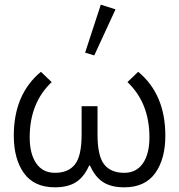

<svg xmlns="http://www.w3.org/2000/svg" viewBox="-20 -785 765 821"><path d="M383 -548 344 -560 411 -765 474 -745ZM39 -205Q39 -382 155 -478L201 -434Q107 -345 107 -198Q107 -127 135 -86.5Q163 -46 215 -46Q272 -46 300.5 -82Q329 -118 329 -210V-331H397V-210Q397 -118 425.5 -82Q454 -46 511 -46Q563 -46 591 -86.5Q619 -127 619 -198Q619 -345 525 -434L571 -478Q687 -382 687 -205Q687 -105 643.5 -44.5Q600 16 511 16Q455 16 420.5 -6.5Q386 -29 365 -77H361Q340 -29 305.5 -6.5Q271 16 215 16Q126 16 82.5 -44.5Q39 -105 39 -205Z"/></svg>

Font: Didact Gothic
Style: Regular
Weight: 400
Designer: Daniel Johnson
Foundry: Daniel Johnson
Version: Version 2.101;PS 002.101;hotconv 1.0.88;makeotf.lib2.5.64775